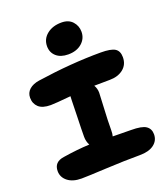

<svg xmlns="http://www.w3.org/2000/svg" viewBox="-150 -960 909 1043"><g transform="rotate(-20 304.5 -438.0)"><path d="M304.2 -679.2Q260.3 -679.2 235.1 -701.7Q210 -724.1 210 -759.8Q210 -801.8 242.9 -828.4Q275.9 -855 327.1 -855Q368.2 -855 390.6 -830.1Q413.1 -805.2 413.1 -771Q413.1 -731.4 383.1 -705.3Q353 -679.2 304.2 -679.2ZM141.1 -21Q90.8 -21 61.5 -44.2Q32.2 -67.4 32.2 -103Q32.2 -156.2 90.8 -164.1Q170.9 -176.8 243.2 -180.2Q231 -202.1 231 -229Q231 -270 233.4 -342Q235.8 -414.1 235.8 -439.9Q235.8 -444.3 236.3 -451.7Q236.8 -459 236.8 -461.9Q145.5 -453.1 120.1 -453.1Q72.8 -453.1 50.3 -473.9Q27.8 -494.6 27.8 -528.8Q27.8 -557.6 48.8 -576.2Q69.8 -594.7 106 -600.1Q300.8 -628.9 472.2 -628.9Q531.2 -628.9 554.2 -614.3Q577.1 -599.6 577.1 -564Q577.1 -521.5 546.4 -496.8Q515.6 -472.2 467.8 -472.2Q404.8 -472.2 377.9 -471.2Q390.1 -450.7 390.1 -426.8Q390.1 -413.1 386 -340.6Q381.8 -268.1 381.8 -212.9Q381.8 -191.4 377.9 -178.2Q392.1 -178.2 427 -177.5Q461.9 -176.8 482.9 -176.8Q545.9 -176.8 569.3 -160.6Q592.8 -144.5 592.8 -112.8Q592.8 -76.2 563.5 -54.2Q534.2 -32.2 481.9 -32.2Q394 -32.2 282 -26.6Q169.9 -21 141.1 -21Z"/></g></svg>

Font: Shantell Sans Irregular Bouncy
Style: Bold
Weight: 700
Designer: Stephen Nixon, Anya Danilova, Shantell Martin
Foundry: Arrow Type
Version: Version 1.006;[9816181b4]